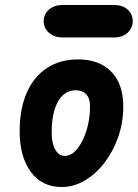

<svg xmlns="http://www.w3.org/2000/svg" viewBox="-20 -745 553 771"><path d="M227.5 6Q149 6 104 -54.5Q59 -115 59 -218Q59 -308 87.5 -372.8Q116 -437.5 168.8 -472Q221.5 -506.5 293.5 -506.5Q378.5 -506.5 426.8 -457.2Q475 -408 475 -317.5Q475 -253.5 454.8 -195.2Q434.5 -137 399.8 -91.8Q365 -46.5 320.5 -20.2Q276 6 227.5 6ZM187.5 -214Q187.5 -170 201.8 -144.5Q216 -119 240 -119Q267 -119 290 -147Q313 -175 327.2 -220.5Q341.5 -266 341.5 -318.5Q341.5 -351 325.8 -366.8Q310 -382.5 283.5 -382.5Q254.5 -382.5 232.8 -362.8Q211 -343 199.2 -305.2Q187.5 -267.5 187.5 -214ZM232.5 -594.5Q197.5 -594.5 176.5 -613.5Q155.5 -632.5 155.5 -660Q155.5 -688 176.5 -706.5Q197.5 -725 232.5 -725H437Q472.5 -725 492.8 -706.5Q513 -688 513 -660Q513 -633.5 492.8 -614Q472.5 -594.5 437 -594.5Z"/></svg>

Font: Edu VIC WA NT Hand
Style: Regular
Weight: 400
Designer: Tina and Corey Anderson, Eben Sorkin, Mirko Velimirovic
Foundry: Google for Education
Version: Version 1.000